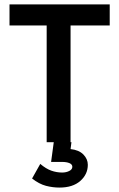

<svg xmlns="http://www.w3.org/2000/svg" viewBox="-20 -643 540 868"><path d="M191 0V-528H23V-623H476V-528H299V0ZM249 205Q218 205 187.5 197Q157 189 125 164L162 98Q188 120 212 128.5Q236 137 261 137Q279 137 293 130Q307 123 307 111Q307 100 294 94.5Q281 89 260 89H211L223 0H303L299 31Q337 35 357 55.5Q377 76 377 102Q377 145 343 175Q309 205 249 205Z"/></svg>

Font: Inconsolata
Style: Bold
Weight: 700
Monospace: yes
Designer: Raph Levien, Cyreal, Brenton Simpson
Foundry: Raph Levien, Cyreal, Google
Version: Version 3.100; ttfautohint (v1.8.4.7-5d5b)